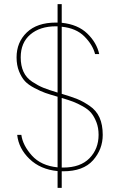

<svg xmlns="http://www.w3.org/2000/svg" viewBox="-20 -820 576 927"><path d="M258 87V6Q175 -2 122.5 -52.5Q70 -103 63 -169H83Q90 -118 134 -69Q178 -20 258 -12V-353Q220 -364 198.5 -371.5Q177 -379 146.5 -395Q116 -411 100 -428.5Q84 -446 72 -475.5Q60 -505 60 -543Q60 -616 109.5 -663.5Q159 -711 250 -711H258V-800H278V-710Q356 -702 401.5 -658Q447 -614 459 -559H439Q428 -603 388 -643.5Q348 -684 278 -691V-367Q325 -353 352.5 -342Q380 -331 412.5 -309Q445 -287 460.5 -252.5Q476 -218 476 -169Q476 -99 429 -46Q382 7 285 7H278V87ZM80 -543Q80 -503 93.5 -473.5Q107 -444 136 -425Q165 -406 190 -396Q215 -386 258 -373V-693H250Q173 -693 126.5 -653.5Q80 -614 80 -543ZM285 -11Q368 -11 412 -56Q456 -101 456 -169Q456 -203 445.5 -230Q435 -257 420.5 -274.5Q406 -292 380 -306.5Q354 -321 333 -329Q312 -337 278 -347V-11Z"/></svg>

Font: Poppins Thin
Style: Regular
Weight: 250
Designer: Ninad Kale (Devanagari), Jonny Pinhorn (Latin)
Foundry: Indian Type Foundry
Version: Version 3.200;PS 1.000;hotconv 16.6.54;makeotf.lib2.5.65590